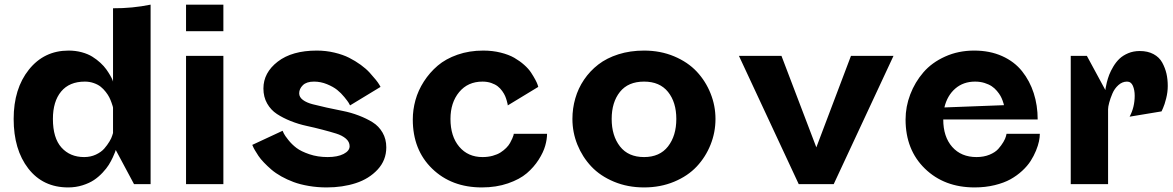

<svg xmlns="http://www.w3.org/2000/svg" viewBox="-20 -797 5079 831"><path d="M631.8 -776.9V0H560.1L481 -147.9Q480 -144.5 478 -138.7Q476.1 -132.8 468.3 -116Q460.4 -99.1 450.9 -83.7Q441.4 -68.4 424.1 -49.8Q406.7 -31.2 386.7 -17.8Q366.7 -4.4 337.4 4.9Q308.1 14.2 274.9 14.2Q166 14.2 102.5 -67.6Q39.1 -149.4 39.1 -282.2Q39.1 -413.1 105 -495.6Q170.9 -578.1 276.9 -578.1Q307.1 -578.1 334 -570.8Q360.8 -563.5 379.9 -551.5Q398.9 -539.6 414.6 -525.1Q430.2 -510.7 440.2 -496.6Q450.2 -482.4 457 -470.5Q463.9 -458.5 466.8 -451.2L469.2 -443.8V-761.2Q552.7 -760.7 631.8 -776.9ZM469.2 -221.2V-331.1Q468.8 -333.5 467.8 -337.4Q466.8 -341.3 462.6 -353Q458.5 -364.7 453.1 -375.5Q447.8 -386.2 437.7 -399.2Q427.7 -412.1 415.8 -421.6Q403.8 -431.2 385.7 -437.5Q367.7 -443.8 347.2 -443.8Q280.3 -443.8 244.6 -400.9Q209 -357.9 209 -282.2Q209 -199.7 246.1 -158.4Q283.2 -117.2 344.2 -117.2Q372.1 -117.2 395 -127.9Q418 -138.7 431.2 -153.8Q444.3 -168.9 453.6 -184.3Q462.9 -199.7 465.8 -210.4Z M785.2 0V-555.2H946.8V0ZM785.2 -662.1V-776.9H946.8V-662.1Z M1627 -420.9 1495.1 -340.8Q1493.2 -345.2 1489 -352.1Q1484.9 -358.9 1470.5 -376.7Q1456.1 -394.5 1439.2 -408Q1422.4 -421.4 1395.3 -432.6Q1368.2 -443.8 1338.9 -443.8Q1306.6 -443.8 1290.8 -428.2Q1274.9 -412.6 1274.9 -393.1Q1274.9 -376.5 1291 -364.5Q1307.1 -352.5 1333.7 -345.7Q1360.4 -338.9 1394.3 -331.3Q1428.2 -323.7 1463.4 -316.9Q1498.5 -310.1 1532.5 -297.1Q1566.4 -284.2 1593 -267.6Q1619.6 -251 1635.7 -223.1Q1651.9 -195.3 1651.9 -159.2Q1651.9 -103.5 1614.5 -63.2Q1577.1 -22.9 1520 -4.4Q1462.9 14.2 1394 14.2Q1353.5 14.2 1316.4 7.8Q1279.3 1.5 1251 -9Q1222.7 -19.5 1197.8 -33.4Q1172.9 -47.4 1155 -62.7Q1137.2 -78.1 1122.6 -93.3Q1107.9 -108.4 1098.6 -122.3Q1089.4 -136.2 1083.3 -146.7Q1077.1 -157.2 1074.7 -163.6L1071.8 -169.9L1203.1 -231Q1205.1 -226.6 1208.7 -218.8Q1212.4 -210.9 1227.8 -191.4Q1243.2 -171.9 1263.2 -156.7Q1283.2 -141.6 1319.1 -129.4Q1355 -117.2 1397.9 -117.2Q1440.9 -117.2 1467 -130.6Q1493.2 -144 1493.2 -164.1Q1493.2 -183.1 1477.1 -197Q1460.9 -210.9 1434.8 -219Q1408.7 -227.1 1375.2 -235.8Q1341.8 -244.6 1306.6 -252.2Q1271.5 -259.8 1238 -273.2Q1204.6 -286.6 1178.5 -303.7Q1152.3 -320.8 1136.2 -349.1Q1120.1 -377.4 1120.1 -414.1Q1120.1 -482.4 1182.1 -530.3Q1244.1 -578.1 1351.1 -578.1Q1390.6 -578.1 1427.5 -569.3Q1464.4 -560.5 1491.2 -546.9Q1518.1 -533.2 1541.3 -516.4Q1564.5 -499.5 1579.8 -482.7Q1595.2 -465.8 1606.2 -452.1Q1617.2 -438.5 1622.1 -429.7Z M2203.6 -217.8H2347.7Q2347.7 -194.3 2339.8 -166.3Q2332 -138.2 2311.3 -105.7Q2290.5 -73.2 2260 -47.1Q2229.5 -21 2178.7 -3.4Q2127.9 14.2 2065.4 14.2Q1934.1 14.2 1850.3 -67.1Q1766.6 -148.4 1766.6 -279.8Q1766.6 -321.8 1778.1 -363.5Q1789.6 -405.3 1814.5 -444.1Q1839.4 -482.9 1874.3 -512.7Q1909.2 -542.5 1960.2 -560.3Q2011.2 -578.1 2071.3 -578.1Q2111.8 -578.1 2147 -569.3Q2182.1 -560.5 2205.8 -546.9Q2229.5 -533.2 2248.5 -516.4Q2267.6 -499.5 2278.6 -482.7Q2289.6 -465.8 2296.9 -452.1Q2304.2 -438.5 2307.1 -429.7L2309.6 -420.9L2177.7 -340.8Q2177.7 -342.8 2177 -346.7Q2176.3 -350.6 2173.3 -361.1Q2170.4 -371.6 2166.3 -381.3Q2162.1 -391.1 2153.6 -403.1Q2145 -415 2134 -423.6Q2123 -432.1 2106 -438Q2088.9 -443.8 2068.4 -443.8Q2004.9 -443.8 1967.3 -398.4Q1929.7 -353 1929.7 -282.2Q1929.7 -207 1967.5 -162.1Q2005.4 -117.2 2068.4 -117.2Q2092.3 -117.2 2112.5 -122.8Q2132.8 -128.4 2146.5 -137.2Q2160.2 -146 2170.9 -156.7Q2181.6 -167.5 2187.5 -178.2Q2193.4 -189 2197.3 -197.8Q2201.2 -206.5 2202.6 -211.9Z M2457.5 -282.2Q2457.5 -328.1 2470 -371.3Q2482.4 -414.6 2507.8 -452.1Q2533.2 -489.7 2569.6 -517.8Q2606 -545.9 2656.7 -562Q2707.5 -578.1 2767.6 -578.1Q2838.4 -578.1 2897.7 -553.2Q2957 -528.3 2995.6 -487.1Q3034.2 -445.8 3055.4 -392.6Q3076.7 -339.4 3076.7 -282.2Q3076.7 -224.1 3055.4 -170.9Q3034.2 -117.7 2995.6 -76.4Q2957 -35.2 2897.7 -10.5Q2838.4 14.2 2767.6 14.2Q2696.8 14.2 2637.5 -10.5Q2578.1 -35.2 2539.3 -76.4Q2500.5 -117.7 2479 -170.9Q2457.5 -224.1 2457.5 -282.2ZM2627.4 -282.2Q2627.4 -209.5 2663.3 -163.3Q2699.2 -117.2 2767.6 -117.2Q2835.4 -117.2 2871.3 -163.3Q2907.2 -209.5 2907.2 -282.2Q2907.2 -354.5 2871.3 -399.2Q2835.4 -443.8 2767.6 -443.8Q2698.7 -443.8 2663.1 -399.2Q2627.4 -354.5 2627.4 -282.2Z M3437 0 3178.2 -555.2H3362.3L3513.2 -159.2L3663.1 -555.2H3847.2L3588.4 0Z M4471.2 -279.8H4062.5Q4062.5 -205.1 4101.3 -161.1Q4140.1 -117.2 4206.5 -117.2Q4237.8 -117.2 4262.7 -127.4Q4287.6 -137.7 4300.8 -152.6Q4314 -167.5 4322.8 -182.4Q4331.5 -197.3 4334 -207.5L4336.4 -217.8H4480.5Q4480.5 -203.1 4476.8 -185.3Q4473.1 -167.5 4463.9 -144.8Q4454.6 -122.1 4440.7 -100.3Q4426.8 -78.6 4404.1 -57.6Q4381.3 -36.6 4353.3 -21Q4325.2 -5.4 4284.9 4.4Q4244.6 14.2 4198.2 14.2Q4066.9 14.2 3983.2 -67.1Q3899.4 -148.4 3899.4 -279.8Q3899.4 -335.4 3919.7 -388.4Q3939.9 -441.4 3976.6 -483.9Q4013.2 -526.4 4070.6 -552.2Q4127.9 -578.1 4196.3 -578.1Q4264.2 -578.1 4317.4 -554.2Q4370.6 -530.3 4403.8 -488.5Q4437 -446.8 4454.1 -393.8Q4471.2 -340.8 4471.2 -279.8ZM4200.2 -443.8Q4149.4 -443.8 4114.5 -413.6Q4079.6 -383.3 4067.4 -332L4325.2 -341.8Q4324.7 -343.8 4324 -347.4Q4323.2 -351.1 4319.3 -361.8Q4315.4 -372.6 4310.1 -382.1Q4304.7 -391.6 4294.7 -403.6Q4284.7 -415.5 4272.2 -423.8Q4259.8 -432.1 4241 -438Q4222.2 -443.8 4200.2 -443.8Z M4775.9 -324.2V0H4614.3V-555.2H4684.1L4764.2 -407.2Q4764.6 -410.6 4765.4 -416.7Q4766.1 -422.9 4770.5 -440.4Q4774.9 -458 4781 -473.9Q4787.1 -489.7 4798.8 -509.3Q4810.5 -528.8 4825.4 -543Q4840.3 -557.1 4863 -566.7Q4885.7 -576.2 4913.1 -576.2Q4947.8 -576.2 4972.7 -562.7Q4997.6 -549.3 5010.3 -526.1Q5022.9 -502.9 5028.6 -478.3Q5034.2 -453.6 5034.2 -424.8Q5034.2 -398.4 5027.3 -371.1Q5020.5 -343.8 5013.7 -329.1L5007.3 -314.9L4869.1 -292Q4891.1 -333 4891.1 -382.8Q4891.1 -407.2 4883.3 -425.5Q4875.5 -443.8 4857.9 -443.8Q4837.4 -443.8 4820.6 -428.7Q4803.7 -413.6 4794.7 -392.3Q4785.6 -371.1 4780.8 -352.8Q4775.9 -334.5 4775.9 -324.2Z"/></svg>

Font: Sporting Grotesque
Style: Gras
Weight: 700
Designer: Lucas LE BIHAN
Foundry: Lucas LE BIHAN
Version: Version 1.001